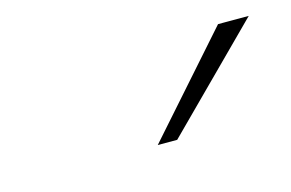

<svg xmlns="http://www.w3.org/2000/svg" viewBox="-38 -802 449 296"><g transform="rotate(-15 186.0 -654.0)"><path d="M185 -576 323 -732H372L216 -576Z"/></g></svg>

Font: Overpass Thin
Style: Italic
Weight: 250
Italic angle: -10°
Designer: Delve Withrington, Dave Bailey, Thomas Jockin
Foundry: Delve Fonts LLC
Version: Version 4.000